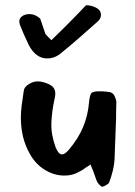

<svg xmlns="http://www.w3.org/2000/svg" viewBox="-20 -735 516 736"><path d="M161 -511Q117 -511 90 -563Q79 -586 70.5 -605.5Q62 -625 56 -641Q55 -645 54.5 -648Q54 -651 54 -652Q54 -665 65 -673Q76 -681 94 -681Q114 -681 134 -664L154 -605Q156 -602 162 -596Q168 -590 177 -581Q201 -604 218 -621Q235 -638 245 -648Q259 -662 275 -678.5Q291 -695 310 -715Q331 -715 351 -704Q367 -695 367 -678Q367 -664 355 -653Q317 -619 282.5 -589Q248 -559 216 -533Q191 -511 161 -511ZM371 -19Q369 -19 362.5 -25.5Q356 -32 353 -37Q349 -45 345.5 -56Q342 -67 337 -80L329 -99L327 -105L324 -102L308 -92Q302 -87 295.5 -83Q289 -79 282 -76Q259 -62 227 -62Q187 -62 151 -84.5Q115 -107 94 -146Q60 -205 60 -285Q60 -305 63 -330Q66 -355 71 -386Q72 -401 90 -412Q106 -423 125 -423Q136 -423 146 -420Q171 -413 181.5 -403Q192 -393 192 -376Q192 -369 189 -355Q179 -310 177 -265Q176 -240 180.5 -216.5Q185 -193 193 -171Q204 -143 218 -143Q228 -143 244 -161Q281 -205 299 -249Q317 -293 321 -340Q324 -372 331 -379Q334 -382 344 -384Q349 -385 355.5 -385Q362 -385 370 -385Q388 -384 398 -382.5Q408 -381 414.5 -374Q421 -367 426 -347L425 -300Q425 -293 425 -281.5Q425 -270 424 -256L419 -122Q417 -86 398 -34Q396 -31 387 -25.5Q378 -20 371 -19Z"/></svg>

Font: Mansalva
Style: Regular
Weight: 400
Designer: Carolina Short
Foundry: Carolina Short
Version: Version 2.112; ttfautohint (v1.8.4.7-5d5b)